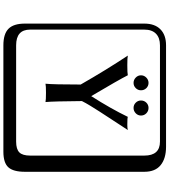

<svg xmlns="http://www.w3.org/2000/svg" viewBox="47 -841 1006 1140"><g transform="rotate(90 550.0 -271.0)"><path d="M576.7 -605Q576.7 -624 589.6 -637Q602.5 -649.9 620.8 -649.9Q639.2 -649.9 652.6 -637Q666 -624 666 -605Q666 -586.9 652.6 -574Q639.2 -561 620.8 -561Q602.5 -561 589.6 -574Q576.7 -586.9 576.7 -605ZM427.2 -605Q427.2 -623.5 440.7 -636.7Q454.1 -649.9 472.2 -649.9Q490.2 -649.9 503.2 -637Q516.1 -624 516.1 -605Q516.1 -586.9 503.2 -574Q490.2 -561 472.2 -561Q454.1 -561 440.7 -574Q427.2 -586.9 427.2 -605ZM249 -717.8Q204.1 -717.8 179.9 -693.8Q155.8 -669.9 155.8 -625V53.2Q155.8 136.2 249 136.2H820.8Q865.7 136.2 884.8 117.2Q903.8 98.1 903.8 53.2V-625Q903.8 -717.8 820.8 -717.8ZM1000 84Q1000 152.8 973.4 182.4Q946.8 211.9 880.9 211.9H249Q181.2 211.9 150.6 181.4Q120.1 150.9 120.1 84V-625Q120.1 -687 154.1 -720.5Q188 -753.9 249 -753.9H851.1Q920.9 -753.9 960.4 -721.9Q1000 -689.9 1000 -625ZM580.1 -254.4Q581.5 -86.4 585.9 -38.1Q573.7 -41 530.8 -41Q488.8 -41 477.1 -38.1Q481.9 -85.9 481.9 -247.1Q395 -398.9 310.1 -526.9Q322.3 -523.9 368.2 -523.9Q414.1 -523.9 426.8 -526.9Q453.6 -473.6 550.8 -309.6Q625.5 -426.8 673.8 -526.9Q681.6 -523.9 721.2 -523.9Q742.2 -523.9 752 -526.9Q728 -490.2 692.9 -436.5Q657.7 -382.8 642.1 -358.6Q626.5 -334.5 608.6 -305.2Q590.8 -275.9 580.1 -254.4Z"/></g></svg>

Font: Linux Biolinum Keyboard
Style: Regular
Weight: 700
Designer: Philipp H. Poll
Foundry: Philipp H. Poll
Version: Version 0.6.1 ; ttfautohint (v0.9)